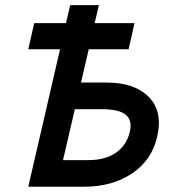

<svg xmlns="http://www.w3.org/2000/svg" viewBox="-20 -709 658 729"><path d="M87.4 0 208 -522H87.4L109.9 -621.1H230.5L246.6 -689.5H355.5L339.4 -621.1H490.7L468.3 -522H316.9L287.6 -395.5H384.8Q491.2 -395.5 545.2 -340.6Q599.1 -285.6 576.7 -189.5Q556.2 -100.1 480.7 -50Q405.3 0 299.3 0ZM219.2 -101.1H316.4Q380.4 -101.1 420.9 -129.6Q461.4 -158.2 473.1 -209.5Q482.9 -252.4 457.3 -273.4Q431.6 -294.4 367.2 -294.4H264.2Z"/></svg>

Font: HK Grotesk SemiBold Italic
Style: Regular
Weight: 600
Italic angle: -13°
Designer: Alfredo Marco Pradil and Stefan Peev
Foundry: Hanken Design Co.
Version: Version 1.000;PS 001.000;hotconv 1.0.88;makeotf.lib2.5.64775